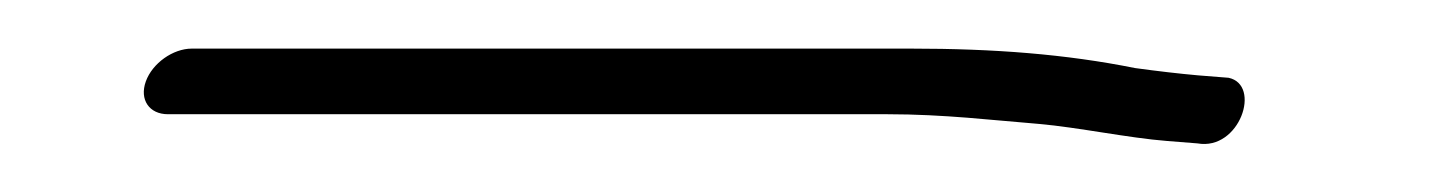

<svg xmlns="http://www.w3.org/2000/svg" viewBox="-20 -6 596 79"><path d="M49.1 41H345.1C368.5 41 388.8 43.5 407.6 45C423.5 46.4 444.6 50.8 460.1 52L472.7 53C490.1 56.1 499.2 28.9 485.5 26L472.9 25C465.1 24.3 456.5 23.3 447 22C418.6 16.3 389.1 14 354.9 14H58.9C51.2 14 42.7 20 40 27.5C37.3 35 41.4 41 49.1 41Z"/></svg>

Font: Take Off
Style: Drunk
Weight: 400
Foundry: Cannot Into Space Fonts
Version: Version 0.89